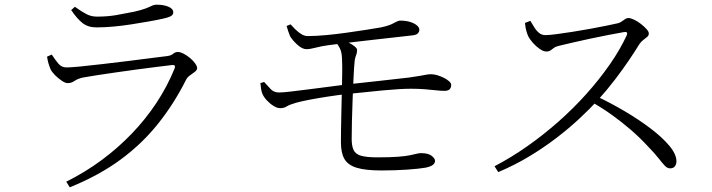

<svg xmlns="http://www.w3.org/2000/svg" viewBox="-20 -757 3040 820"><path d="M263 19Q345 -22 415 -74Q485 -126 543.5 -187Q602 -248 648 -317.5Q694 -387 725 -463Q733 -482 713 -479Q687 -476 647.5 -471Q608 -466 562.5 -460Q517 -454 473 -447.5Q429 -441 392.5 -435.5Q356 -430 335 -426Q312 -421 298.5 -411.5Q285 -402 269 -402Q259 -402 244 -412Q229 -422 215.5 -435.5Q202 -449 196 -461Q191 -473 187 -486.5Q183 -500 181 -515L201 -524Q216 -501 229.5 -485Q243 -469 264 -469Q281 -469 323 -473Q365 -477 419 -483.5Q473 -490 527.5 -496.5Q582 -503 626 -509Q670 -515 690 -517Q710 -519 719 -527Q728 -535 740 -535Q750 -535 764.5 -527.5Q779 -520 792 -509Q805 -498 813.5 -486Q822 -474 822 -466Q822 -458 812.5 -450.5Q803 -443 792 -435.5Q781 -428 775 -417Q725 -317 657 -231Q589 -145 496.5 -76.5Q404 -8 278 43ZM392 -640Q356 -640 332.5 -658.5Q309 -677 284 -714L300 -728Q329 -707 349.5 -696.5Q370 -686 394 -686Q439 -686 476.5 -692.5Q514 -699 553 -707Q584 -714 601 -720.5Q618 -727 628 -732Q638 -737 650 -737Q678 -737 699 -728.5Q720 -720 720 -704Q720 -694 709.5 -688Q699 -682 675 -677Q648 -671 613.5 -665Q579 -659 541 -653Q503 -647 464.5 -643.5Q426 -640 392 -640Z M1609 -29Q1541 -29 1503.5 -40.5Q1466 -52 1451 -78Q1436 -104 1436 -149Q1436 -169 1436.5 -204.5Q1437 -240 1438 -282.5Q1439 -325 1440 -367Q1441 -409 1441.5 -443Q1442 -477 1441 -494Q1441 -528 1434 -545Q1427 -562 1413 -578L1431 -590Q1451 -584 1468 -575.5Q1485 -567 1495 -558.5Q1505 -550 1505 -544Q1505 -531 1501.5 -523Q1498 -515 1495 -500Q1492 -472 1490 -427.5Q1488 -383 1486 -333.5Q1484 -284 1483 -239Q1482 -194 1482 -163Q1482 -134 1490 -116.5Q1498 -99 1521.5 -92Q1545 -85 1592 -85Q1646 -85 1679 -87.5Q1712 -90 1731 -94Q1750 -98 1760 -100.5Q1770 -103 1778 -103Q1809 -103 1823.5 -91.5Q1838 -80 1838 -70Q1838 -61 1829.5 -53.5Q1821 -46 1798 -41Q1769 -36 1718 -32.5Q1667 -29 1609 -29ZM1176 -295Q1164 -295 1148.5 -304.5Q1133 -314 1119.5 -328.5Q1106 -343 1100 -358Q1097 -365 1095 -378Q1093 -391 1092 -402L1108 -407Q1123 -390 1136.5 -376Q1150 -362 1172 -362Q1187 -362 1221.5 -366Q1256 -370 1299 -375.5Q1342 -381 1384.5 -386.5Q1427 -392 1458 -396Q1535 -404 1608.5 -412.5Q1682 -421 1728 -426Q1756 -430 1773 -433Q1790 -436 1800.5 -438Q1811 -440 1821 -440Q1834 -440 1848.5 -435.5Q1863 -431 1876 -424.5Q1889 -418 1898 -410Q1907 -402 1907 -394Q1907 -383 1900.5 -376Q1894 -369 1878 -369Q1862 -369 1840.5 -371.5Q1819 -374 1792.5 -376Q1766 -378 1736 -378Q1690 -378 1616 -371Q1542 -364 1458 -355Q1423 -351 1380.5 -344.5Q1338 -338 1301.5 -331Q1265 -324 1244 -318Q1216 -310 1204.5 -302.5Q1193 -295 1176 -295ZM1289 -547Q1271 -547 1250.5 -565.5Q1230 -584 1219 -602Q1215 -611 1211.5 -622Q1208 -633 1204 -646L1221 -653Q1239 -632 1258.5 -617Q1278 -602 1296 -603Q1328 -603 1372 -607Q1416 -611 1461.5 -617.5Q1507 -624 1546 -630Q1585 -636 1607 -640Q1644 -648 1661 -658Q1678 -668 1688 -669Q1713 -669 1731 -663.5Q1749 -658 1760 -649Q1771 -640 1771 -630Q1771 -622 1765 -615Q1759 -608 1742 -606Q1715 -603 1675.5 -598.5Q1636 -594 1591 -589Q1546 -584 1504 -579Q1462 -574 1429.5 -570Q1397 -566 1383 -564Q1353 -560 1328.5 -553.5Q1304 -547 1289 -547Z M2092 -47Q2163 -84 2232 -132.5Q2301 -181 2365 -237.5Q2429 -294 2484.5 -356Q2540 -418 2584.5 -482Q2629 -546 2657 -607Q2663 -623 2645 -620Q2616 -615 2577.5 -607.5Q2539 -600 2499 -591.5Q2459 -583 2425 -575Q2391 -567 2370 -562Q2355 -559 2346.5 -553Q2338 -547 2331.5 -542Q2325 -537 2313 -537Q2301 -537 2285 -548Q2269 -559 2256 -574Q2243 -589 2237 -600Q2233 -608 2228.5 -623Q2224 -638 2222 -659L2245 -668Q2252 -657 2260.5 -642.5Q2269 -628 2281 -617.5Q2293 -607 2309 -607Q2325 -607 2355.5 -611Q2386 -615 2424.5 -621Q2463 -627 2501 -634Q2539 -641 2571 -647.5Q2603 -654 2620 -658Q2630 -661 2637 -666.5Q2644 -672 2650.5 -676Q2657 -680 2664 -680Q2673 -680 2688 -673Q2703 -666 2717 -655Q2731 -644 2741 -633Q2751 -622 2751 -614Q2751 -605 2743.5 -599Q2736 -593 2727 -586Q2718 -579 2711 -569Q2694 -541 2667 -501Q2640 -461 2606 -416.5Q2572 -372 2533 -329Q2498 -291 2454 -250Q2410 -209 2356.5 -168Q2303 -127 2241 -89.5Q2179 -52 2108 -22ZM2842 -38Q2830 -38 2819.5 -49Q2809 -60 2793 -80.5Q2777 -101 2748 -131Q2711 -171 2672.5 -204Q2634 -237 2593 -266.5Q2552 -296 2504 -323L2525 -347Q2587 -318 2648 -282Q2709 -246 2759 -208Q2809 -170 2839 -134Q2869 -98 2869 -68Q2869 -56 2862.5 -47Q2856 -38 2842 -38Z"/></svg>

Font: Noto Serif SC ExtraLight Light
Style: Regular
Weight: 300
Version: Version 2.002-H1;hotconv 1.1.0;makeotfexe 2.6.0